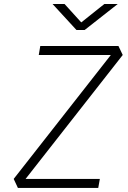

<svg xmlns="http://www.w3.org/2000/svg" viewBox="-20 -918 626 938"><path d="M67.4 0 46.9 -43.9 521.5 -649.4H169.4L176.8 -693.4H558.6L579.6 -649.4L105 -43.9H467.8L460 0ZM353.5 -771.5 236.8 -898.4H295.4L377 -808.6L489.7 -898.4H555.2L393.6 -771.5Z"/></svg>

Font: CaskaydiaCove NFP ExtraLight
Style: Italic
Weight: 200
Italic angle: -10°
Designer: Aaron Bell
Foundry: Saja Typeworks
Version: Version 2111.001; VTT 6.35;Nerd Fonts 3.1.1